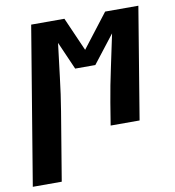

<svg xmlns="http://www.w3.org/2000/svg" viewBox="-124 -593 806 882"><g transform="rotate(-10 279.0 -152.5)"><path d="M-42 215 80 -520H235L304 -363L425 -520H580L494 0H359L376 -104Q389 -182 406 -260Q423 -338 439 -416L338 -286H244L187 -416Q177 -338 168 -260Q159 -182 146 -104L93 215Z"/></g></svg>

Font: Iosevka Heavy Extended
Style: Italic
Weight: 900
Width: 7
Italic angle: -9°
Monospace: yes
Designer: Belleve Invis
Foundry: Belleve Invis
Version: Version 32.5.0; ttfautohint (v1.8.4)